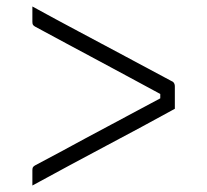

<svg xmlns="http://www.w3.org/2000/svg" viewBox="-20 -596 640 593"><path d="M520 -260Q473 -234 419 -205Q365 -176 307.5 -145.5Q250 -115 192.5 -84Q135 -53 80 -23Q80 -35 80 -46.5Q80 -58 80 -70Q80 -76 81.5 -79Q83 -82 88 -85Q126 -105 165 -126Q204 -147 243.5 -168.5Q283 -190 323 -211Q363 -232 402.5 -253.5Q442 -275 482 -296L475 -276V-316L482 -302Q432 -329 382 -356Q332 -383 282.5 -409.5Q233 -436 184.5 -462Q136 -488 88 -514Q83 -517 81.5 -520Q80 -523 80 -529Q80 -541 80 -552.5Q80 -564 80 -576Q151 -537 222.5 -499Q294 -461 366 -422.5Q438 -384 509 -346Q514 -344 516 -341.5Q518 -339 519 -336Q520 -333 520 -329Q520 -312 520 -294.5Q520 -277 520 -260Z"/></svg>

Font: Recursive Light
Style: Regular
Weight: 300
Version: Version 1.085